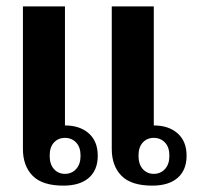

<svg xmlns="http://www.w3.org/2000/svg" viewBox="-20 -573 623 603"><path d="M52 -553H184V-179Q231 -179 259 -154Q287 -129 287 -84Q287 -39 259 -14.5Q231 10 179 10Q113 10 82.5 -21Q52 -52 52 -105ZM331 -553H463V-179Q510 -179 538 -154Q566 -129 566 -84Q566 -39 538 -14.5Q510 10 458 10Q392 10 361.5 -21Q331 -52 331 -105ZM184 -27Q205 -27 219 -42Q233 -57 233 -84Q233 -111 219 -125.5Q205 -140 184 -140Q163 -140 149.5 -125.5Q136 -111 136 -84Q136 -57 149.5 -42Q163 -27 184 -27ZM463 -27Q484 -27 498 -42Q512 -57 512 -84Q512 -111 498 -125.5Q484 -140 463 -140Q442 -140 428.5 -125.5Q415 -111 415 -84Q415 -57 428.5 -42Q442 -27 463 -27Z"/></svg>

Font: Trirong SemiBold
Style: Regular
Weight: 600
Designer: Katatrad Team
Foundry: CadsonDemak
Version: Version 1.001